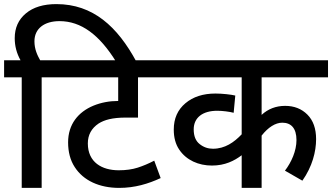

<svg xmlns="http://www.w3.org/2000/svg" viewBox="-20 -916 1619 936"><path d="M85.9 0H183.1V-539.1H284.2V-622.1H175.8C161.6 -647.5 147.9 -676.3 147.9 -714.8C147.9 -776.9 196.3 -813 270 -813C375.5 -813 464.4 -746.6 545.9 -615.2H645C552.7 -786.1 433.6 -896 254.9 -896C191.9 -896 142.1 -880.9 106 -850.6C69.8 -820.3 51.8 -780.3 51.8 -730C51.8 -691.4 61 -656.7 80.1 -622.1H0V-539.1H85.9Z M798.8 -622.1H269V-539.1H556.2V-423.8C512.7 -423.8 472.7 -416 435.5 -400.9C361.3 -370.1 312 -310.1 312 -222.2C312 -174.8 322.8 -134.3 344.2 -101.6C386.7 -35.2 465.3 0 561 0C637.2 0 703.1 -20 763.2 -47.9L731.9 -132.8C704.1 -118.2 676.8 -106.9 650.9 -98.6C625 -90.3 594.2 -85.9 559.1 -85.9C477.1 -85.9 408.2 -124.5 408.2 -216.8C408.2 -258.3 425.8 -290.5 460.9 -314C488.8 -331.5 527.3 -342.8 594.2 -342.8H652.8V-539.1H798.8Z M1579.1 -622.1H784.2V-539.1H1158.2V-261.2C1121.1 -222.2 1076.7 -190.9 1018.1 -190.9C994.1 -190.9 972.7 -198.2 953.6 -213.4C934.1 -228.5 924.3 -252.4 924.3 -285.2C924.3 -342.3 967.3 -376 1039.1 -376C1064.5 -376 1099.1 -371.6 1119.1 -366.2L1127 -450.2C1116.7 -452.6 1102.1 -455.1 1083 -457C1064 -459 1046.4 -460 1030.3 -460C970.2 -460 921.4 -444.3 883.8 -412.6C846.2 -380.9 827.1 -338.4 827.1 -284.2C827.1 -245.6 835.9 -212.9 853.5 -187C888.2 -134.8 948.2 -108.9 1013.2 -108.9C1077.1 -108.9 1122.6 -132.3 1158.2 -159.2V0H1255.4V-254.9C1287.1 -295.4 1322.8 -317.9 1356 -317.9C1398.9 -317.9 1425.3 -291.5 1425.3 -232.9C1425.3 -180.7 1400.9 -125.5 1369.1 -84L1454.1 -35.2C1502.4 -104 1521 -176.8 1521 -237.8C1521 -289.1 1506.8 -329.1 1478.5 -357.4C1450.2 -385.7 1414.1 -399.9 1370.1 -399.9C1325.7 -399.9 1287.1 -385.3 1255.4 -356V-539.1H1579.1Z"/></svg>

Font: Noto Reveo Sans
Style: Regular
Weight: 500
Designer: Monotype Design Team
Foundry: Monotype Imaging Inc.
Version: Version 2.007